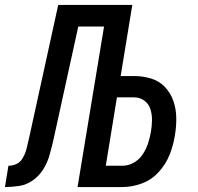

<svg xmlns="http://www.w3.org/2000/svg" viewBox="-59 -755 799 775"><path d="M-39 0Q-11 0 18.5 -4.5Q48 -9 73.5 -27Q99 -45 115.5 -71.5Q132 -98 140 -126Q148 -154 155 -183L257 -648H361L254 0H435Q474 0 513.5 -14.5Q553 -29 582 -61Q611 -93 626 -131.5Q641 -170 647 -209Q653 -244 652.5 -279.5Q652 -315 641 -347Q630 -379 607 -403.5Q584 -428 551 -438Q518 -448 483 -448H428L475 -735H176L59 -201Q55 -186 52 -171Q49 -156 44 -141Q39 -126 29.5 -112Q20 -98 5 -92Q-10 -86 -25 -86ZM435 -86H368L413 -362H483Q506 -362 524 -348.5Q542 -335 548.5 -313.5Q555 -292 554.5 -268.5Q554 -245 550 -222Q546 -199 538.5 -176Q531 -153 517 -132Q503 -111 481 -98.5Q459 -86 435 -86Z"/></svg>

Font: Iosevka Sparkle Medium Oblique
Style: Regular
Weight: 500
Italic angle: -9°
Designer: Belleve Invis
Foundry: Belleve Invis
Version: Version 4.5.0; ttfautohint (v1.8.3)